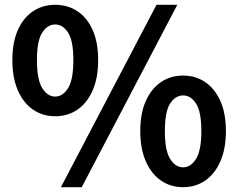

<svg xmlns="http://www.w3.org/2000/svg" viewBox="-20 -774 1003 808"><path d="M212 -284.8Q159.6 -284.8 118.8 -312.8Q78.1 -340.9 55 -393.9Q32 -446.8 32 -520.8Q32 -595.4 55 -647.3Q78.1 -699.3 118.8 -726.5Q159.6 -753.8 212 -753.8Q265.5 -753.8 306.2 -726.5Q347 -699.3 370.1 -647.3Q393.1 -595.4 393.1 -520.8Q393.1 -446.8 370.1 -393.9Q347 -340.9 306.2 -312.8Q265.5 -284.8 212 -284.8ZM212 -367.6Q244.4 -367.6 266.6 -403.4Q288.7 -439.3 288.7 -520.8Q288.7 -602.3 266.6 -636.7Q244.4 -671 212 -671Q179.9 -671 157.6 -636.7Q135.4 -602.3 135.4 -520.8Q135.4 -439.3 157.6 -403.4Q179.9 -367.6 212 -367.6ZM236.3 13.8 638.6 -753.8H726.1L324 13.8ZM750.6 13.8Q698 13.8 657.3 -14.3Q616.7 -42.3 593.5 -95.3Q570.3 -148.2 570.3 -222.2Q570.3 -296.8 593.5 -348.8Q616.7 -400.7 657.3 -428.4Q698 -456 750.6 -456Q803.1 -456 843.7 -428.4Q884.4 -400.7 907.5 -348.8Q930.7 -296.8 930.7 -222.2Q930.7 -148.2 907.5 -95.3Q884.4 -42.3 843.7 -14.3Q803.1 13.8 750.6 13.8ZM750.6 -69.8Q782.6 -69.8 804.9 -105.3Q827.3 -140.7 827.3 -222.2Q827.3 -304.5 804.9 -338.5Q782.6 -372.4 750.6 -372.4Q718.3 -372.4 696 -338.5Q673.8 -304.5 673.8 -222.2Q673.8 -140.7 696 -105.3Q718.3 -69.8 750.6 -69.8Z"/></svg>

Font: Noto Sans KR Thin
Style: Regular
Weight: 100
Designer: Ryoko NISHIZUKA 西塚涼子 (kana, bopomofo & ideographs); Paul D. Hunt (Latin, Greek & Cyrillic); Sandoll Communications 산돌커뮤니
Foundry: Adobe
Version: Version 2.004-H2;hotconv 1.0.118;makeotfexe 2.5.65603